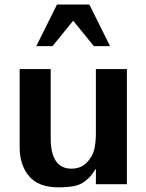

<svg xmlns="http://www.w3.org/2000/svg" viewBox="-20 -800 636 834"><path d="M458 -599.6H387.7L297.9 -710L208 -599.6H137.7L227.5 -780.3H368.2ZM531.2 0H396.5V-67.4Q380.9 -43.9 374 -35.6Q367.2 -27.3 348.1 -12.2Q329.1 2.9 301.3 8.3Q273.4 13.7 233.4 13.7Q147.5 13.7 106.4 -34.7Q65.4 -83 65.4 -160.2V-500H200.2V-200.2Q200.2 -67.4 290 -67.4Q331.1 -67.4 356.4 -93.3Q381.8 -119.1 389.2 -150.4Q396.5 -181.6 396.5 -220.7V-500H531.2Z"/></svg>

Font: FreeUniversal
Style: Bold
Weight: 700
Version: Version 1.001